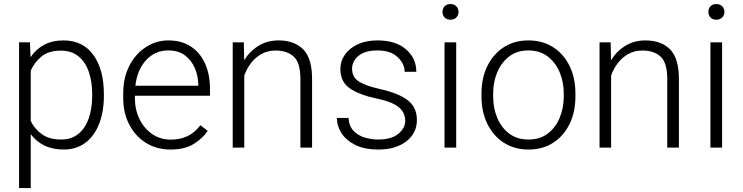

<svg xmlns="http://www.w3.org/2000/svg" viewBox="-20 -741 3728 964"><path d="M501.5 -269V-258.8Q501.5 -180.2 477.8 -119.4Q454.1 -58.6 408.9 -24.4Q363.8 9.8 299.8 9.8Q243.7 9.8 202.4 -10.7Q161.1 -31.2 134.3 -67.4V203.1H75.7V-528.3H130.4L133.3 -453.6Q160.2 -493.7 201.4 -515.9Q242.7 -538.1 298.8 -538.1Q396 -538.1 448.7 -465.1Q501.5 -392.1 501.5 -269ZM442.9 -258.8V-269Q442.9 -330.6 426 -379.9Q409.2 -429.2 374.3 -458Q339.4 -486.8 285.6 -486.8Q222.7 -486.8 187 -456.3Q151.4 -425.8 134.3 -386.2V-133.3Q153.8 -93.3 190.7 -66.9Q227.5 -40.5 286.6 -40.5Q339.8 -40.5 374.5 -69.6Q409.2 -98.6 426 -148.2Q442.9 -197.8 442.9 -258.8Z M835.9 9.8Q767.1 9.8 713.4 -23.4Q659.7 -56.6 629.2 -115.2Q598.6 -173.8 598.6 -249.5V-270.5Q598.6 -352.1 630.1 -412.1Q661.6 -472.2 713.4 -505.1Q765.1 -538.1 825.2 -538.1Q892.6 -538.1 939.2 -506.8Q985.8 -475.6 1010 -421.1Q1034.2 -366.7 1034.2 -295.9V-260.3H657.2V-249.5Q657.2 -191.4 680.2 -143.8Q703.1 -96.2 743.9 -68.1Q784.7 -40 838.4 -40Q884.8 -40 921.1 -57.4Q957.5 -74.7 986.3 -112.3L1022.9 -84Q997.1 -45.4 951.9 -17.8Q906.7 9.8 835.9 9.8ZM825.2 -487.8Q758.3 -487.8 713.6 -439.2Q668.9 -390.6 659.7 -310.5H975.6V-316.9Q974.6 -361.3 957.8 -400.1Q940.9 -439 908 -463.4Q875 -487.8 825.2 -487.8Z M1364.3 -487.3Q1322.8 -487.3 1291.5 -469.2Q1260.3 -451.2 1239 -422.6Q1217.8 -394 1206.5 -361.8V0H1148.4V-528.3H1204.1L1206.1 -438.5Q1233.4 -483.4 1277.6 -510.7Q1321.8 -538.1 1378.4 -538.1Q1457.5 -538.1 1502.2 -493.4Q1546.9 -448.7 1546.9 -344.2V0H1488.3V-344.7Q1488.3 -426.3 1454.8 -456.8Q1421.4 -487.3 1364.3 -487.3Z M2014.6 -134.8Q2014.6 -156.7 2003.9 -177.5Q1993.2 -198.2 1962.6 -215.8Q1932.1 -233.4 1873.5 -245.6Q1785.2 -264.2 1737.1 -296.9Q1689 -329.6 1689 -394.5Q1689 -434.1 1711.7 -466.6Q1734.4 -499 1776.1 -518.6Q1817.9 -538.1 1875 -538.1Q1966.8 -538.1 2018.6 -493.2Q2070.3 -448.2 2070.3 -380.4H2011.7Q2011.7 -420.9 1976.3 -454.3Q1940.9 -487.8 1875 -487.8Q1829.6 -487.8 1801.5 -474.1Q1773.4 -460.4 1760.5 -439.2Q1747.6 -418 1747.6 -396Q1747.6 -373 1758.1 -355Q1768.6 -336.9 1798.8 -322.3Q1829.1 -307.6 1888.2 -293.9Q1984.4 -272 2028.8 -236.6Q2073.2 -201.2 2073.2 -138.2Q2073.2 -72.8 2020.3 -31.5Q1967.3 9.8 1878.4 9.8Q1811.5 9.8 1765.1 -12.7Q1718.8 -35.2 1695.1 -71.5Q1671.4 -107.9 1671.4 -148.9H1730Q1732.4 -107.4 1755.4 -83.7Q1778.3 -60.1 1811.8 -50.3Q1845.2 -40.5 1878.4 -40.5Q1945.3 -40.5 1980 -69.1Q2014.6 -97.7 2014.6 -134.8Z M2201.7 -681.2Q2201.7 -697.8 2212.2 -709.2Q2222.7 -720.7 2241.7 -720.7Q2260.3 -720.7 2271.2 -709.2Q2282.2 -697.8 2282.2 -681.2Q2282.2 -664.6 2271.2 -653.3Q2260.3 -642.1 2241.7 -642.1Q2222.7 -642.1 2212.2 -653.3Q2201.7 -664.6 2201.7 -681.2ZM2270.5 -528.3V0H2211.9V-528.3Z M2397.5 -256.3V-272Q2397.5 -349.1 2426.8 -409.2Q2456.1 -469.2 2509 -503.7Q2562 -538.1 2632.8 -538.1Q2704.6 -538.1 2757.8 -503.7Q2811 -469.2 2840.1 -409.2Q2869.1 -349.1 2869.1 -272V-256.3Q2869.1 -179.7 2840.1 -119.4Q2811 -59.1 2758.1 -24.7Q2705.1 9.8 2633.8 9.8Q2562.5 9.8 2509.3 -24.7Q2456.1 -59.1 2426.8 -119.4Q2397.5 -179.7 2397.5 -256.3ZM2456.1 -272V-256.3Q2456.1 -198.7 2476.6 -149.4Q2497.1 -100.1 2536.6 -70.3Q2576.2 -40.5 2633.8 -40.5Q2690.9 -40.5 2730.2 -70.3Q2769.5 -100.1 2790 -149.4Q2810.5 -198.7 2810.5 -256.3V-272Q2810.5 -329.1 2790 -378.2Q2769.5 -427.2 2730 -457.5Q2690.4 -487.8 2632.8 -487.8Q2575.7 -487.8 2536.4 -457.5Q2497.1 -427.2 2476.6 -378.2Q2456.1 -329.1 2456.1 -272Z M3206.1 -487.3Q3164.6 -487.3 3133.3 -469.2Q3102.1 -451.2 3080.8 -422.6Q3059.6 -394 3048.3 -361.8V0H2990.2V-528.3H3045.9L3047.9 -438.5Q3075.2 -483.4 3119.4 -510.7Q3163.6 -538.1 3220.2 -538.1Q3299.3 -538.1 3344 -493.4Q3388.7 -448.7 3388.7 -344.2V0H3330.1V-344.7Q3330.1 -426.3 3296.6 -456.8Q3263.2 -487.3 3206.1 -487.3Z M3536.6 -681.2Q3536.6 -697.8 3547.1 -709.2Q3557.6 -720.7 3576.7 -720.7Q3595.2 -720.7 3606.2 -709.2Q3617.2 -697.8 3617.2 -681.2Q3617.2 -664.6 3606.2 -653.3Q3595.2 -642.1 3576.7 -642.1Q3557.6 -642.1 3547.1 -653.3Q3536.6 -664.6 3536.6 -681.2ZM3605.5 -528.3V0H3546.9V-528.3Z"/></svg>

Font: Vazirmatn FD ExtraLight
Style: Regular
Weight: 200
Designer: Saber Rastikerdar
Foundry: Saber Rastikerdar
Version: Version 33.003